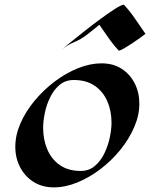

<svg xmlns="http://www.w3.org/2000/svg" viewBox="-20 -810 656 839"><path d="M214.8 8.8Q164.6 8.8 126.7 -15.1Q88.9 -39.1 67.9 -79.3Q46.9 -119.6 46.9 -168.5Q46.9 -219.7 69.6 -271.5Q92.3 -323.2 131.3 -370.1Q170.4 -417 219.2 -453.9Q268.1 -490.7 321 -512Q374 -533.2 423.8 -533.2Q474.6 -533.2 511.5 -509.5Q548.3 -485.8 568.6 -445.8Q588.9 -405.8 588.9 -356.9Q588.9 -306.2 566.4 -254.2Q543.9 -202.1 505.6 -155Q467.3 -107.9 418.9 -71Q370.6 -34.2 318.1 -12.7Q265.6 8.8 214.8 8.8ZM302.2 -460.4Q266.1 -460.4 240.7 -439.2Q215.3 -418 199.2 -385Q183.1 -352.1 175.8 -316.2Q168.5 -280.3 168.5 -251.5Q168.5 -200.2 186.5 -157.5Q204.6 -114.7 241.2 -88.9Q277.8 -63 333 -63Q368.7 -63 394.3 -84.7Q419.9 -106.4 436 -139.6Q452.1 -172.9 459.7 -209Q467.3 -245.1 467.3 -273.9Q467.3 -325.2 449 -367.4Q430.7 -409.7 394 -435.1Q357.4 -460.4 302.2 -460.4ZM615.7 -662.1Q608.4 -656.2 592.5 -644.8Q576.7 -633.3 557.9 -620.8Q539.1 -608.4 523.2 -599.1Q507.3 -589.8 499.5 -588.4Q475.1 -614.3 454.8 -643.6Q434.6 -672.9 414.1 -701.7Q401.4 -691.4 388.2 -680.7Q375 -669.9 361.8 -659.7Q335 -638.7 303.5 -625.5Q272 -612.3 245.6 -590.3Q258.8 -601.1 286.6 -623.8Q314.5 -646.5 349.4 -674.1Q384.3 -701.7 419.2 -727.3Q454.1 -752.9 481.4 -770.5Q508.8 -788.1 521 -790Q548.3 -760.7 570.6 -727.5Q592.8 -694.3 615.7 -662.1Z"/></svg>

Font: Lugrasimo
Style: Regular
Weight: 400
Designer: The DocRepair Project, Astigmatic (AOETI)
Foundry: Google
Version: Version 1.001